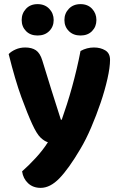

<svg xmlns="http://www.w3.org/2000/svg" viewBox="-20 -721 579 930"><path d="M136 -120Q113 -170 83.5 -250.5Q54 -331 22 -459Q34 -472 55.5 -481.5Q77 -491 102 -491Q134 -491 154 -477.5Q174 -464 185 -428Q207 -355 229.5 -284Q252 -213 275 -141H279Q291 -175 304 -215.5Q317 -256 329 -299.5Q341 -343 351.5 -387.5Q362 -432 370 -474Q401 -491 435 -491Q467 -491 490 -477Q513 -463 513 -431Q513 -395 500.5 -339.5Q488 -284 467.5 -223.5Q447 -163 421.5 -103.5Q396 -44 369 1Q313 96 268 142.5Q223 189 177 189Q140 189 116 166.5Q92 144 87 109Q119 81 153.5 43.5Q188 6 212 -32Q195 -37 176.5 -54.5Q158 -72 136 -120ZM240 -624Q240 -592 218.5 -570.5Q197 -549 162 -549Q127 -549 106 -570.5Q85 -592 85 -624Q85 -656 106 -678.5Q127 -701 162 -701Q197 -701 218.5 -678.5Q240 -656 240 -624ZM447 -624Q447 -592 426 -570.5Q405 -549 370 -549Q335 -549 313.5 -570.5Q292 -592 292 -624Q292 -656 313.5 -678.5Q335 -701 370 -701Q405 -701 426 -678.5Q447 -656 447 -624Z"/></svg>

Font: Baloo Chettan 2
Style: Bold
Weight: 700
Designer: Maithili Shingre, Unnati Kotecha and Ek Type
Foundry: Ek Type
Version: Version 1.640;hotconv 1.0.111;makeotfexe 2.5.65597; ttfautoh